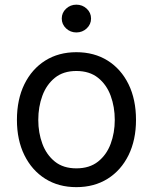

<svg xmlns="http://www.w3.org/2000/svg" viewBox="-20 -771 640 803"><path d="M299.3 11.7Q225.1 11.7 169.2 -23.4Q113.3 -58.6 82 -122.1Q50.8 -185.5 50.8 -269.5Q50.8 -355 82 -418.7Q113.3 -482.4 169.2 -517.6Q225.1 -552.7 299.3 -552.7Q374 -552.7 430.2 -517.6Q486.3 -482.4 517.6 -418.7Q548.8 -355 548.8 -269.5Q548.8 -185.5 517.6 -122.1Q486.3 -58.6 430.2 -23.4Q374 11.7 299.3 11.7ZM299.3 -66.9Q354.5 -66.9 390.1 -95.2Q425.8 -123.5 442.9 -169.7Q460 -215.8 460 -269.5Q460 -323.7 442.9 -370.4Q425.8 -417 390.1 -445.6Q354.5 -474.1 299.3 -474.1Q244.6 -474.1 209.5 -445.6Q174.3 -417 157.2 -370.6Q140.1 -324.2 140.1 -269.5Q140.1 -215.8 157.2 -169.7Q174.3 -123.5 209.5 -95.2Q244.6 -66.9 299.3 -66.9ZM299.3 -635.3Q274.4 -635.3 256.3 -652.3Q238.3 -669.4 238.3 -693.4Q238.3 -717.8 256.3 -734.6Q274.4 -751.5 299.3 -751.5Q324.7 -751.5 342.8 -734.6Q360.8 -717.8 360.8 -693.4Q360.8 -669.4 342.8 -652.3Q324.7 -635.3 299.3 -635.3Z"/></svg>

Font: Inter-Regular
Style: Regular
Weight: 400
Designer: Rasmus Andersson
Foundry: rsms
Version: Version 4.000;git-a52131595